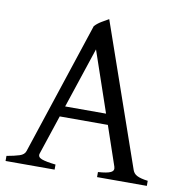

<svg xmlns="http://www.w3.org/2000/svg" viewBox="-74 -713 744 783"><g transform="rotate(10 297.5 -321.5)"><path d="M370.1 -261.2 284.2 -512.2 200.7 -261.2ZM186 -217.3 131.8 -54.2Q127 -39.1 145 -32.2Q163.1 -25.4 203.1 -21V0H0V-21Q33.2 -26.9 52.7 -33.2Q72.3 -39.6 77.1 -54.2L258.8 -604Q270 -616.2 286.6 -626.2Q303.2 -636.2 315.9 -643.1L521 -54.2Q523.4 -47.4 527.8 -42Q532.2 -36.6 539.6 -32.7Q546.9 -28.8 558.1 -25.9Q569.3 -22.9 585 -21V0H378.9V-21Q417 -23.4 431.6 -30.8Q446.3 -38.1 440.9 -54.2L385.3 -217.3Z"/></g></svg>

Font: 4542c183b97760f0 - subset of Gentium Basic
Style: Regular
Weight: 400
Designer: J. Victor Gaultney and Annie Olsen
Foundry: SIL International
Version: Version 1.100